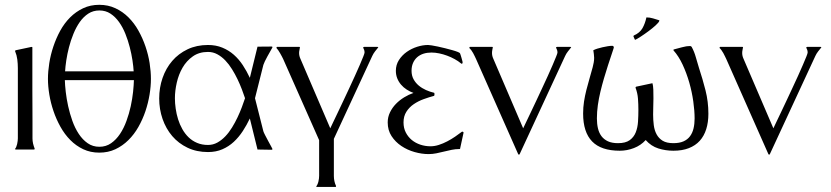

<svg xmlns="http://www.w3.org/2000/svg" viewBox="-20 -609 3383 782"><path d="M121.1 -3.9V-1Q120.6 -1 119.6 -0.5Q118.7 0 118.2 0H43.9L40.5 -2Q43.5 -4.4 45.9 -10Q48.3 -15.6 49.8 -22.2Q51.3 -28.8 52 -35.2Q52.7 -41.5 52.7 -45.4V-331.5Q52.7 -349.1 50.5 -366.7Q48.3 -384.3 41.5 -400.4V-402.3L43.9 -404.3L108.4 -418L111.8 -417Q111.8 -416.5 111.8 -401.4Q111.8 -386.2 111.8 -361.6Q111.8 -336.9 111.8 -305.4Q111.8 -273.9 111.8 -240.2Q111.8 -206.5 112.1 -173.8Q112.3 -141.1 112.3 -114.3Q112.3 -87.4 112.3 -68.8Q112.3 -50.3 112.3 -45.4Q112.3 -34.7 114.7 -24.2Q117.2 -13.7 121.1 -3.9Z M384.3 -589.4Q420.4 -589.4 450.2 -575.4Q480 -561.5 503.4 -538.1Q526.9 -514.6 543.9 -484.1Q561 -453.6 572.5 -419.9Q584 -386.2 589.4 -352.1Q594.7 -317.9 594.7 -287.6Q594.7 -257.3 589.1 -223.4Q583.5 -189.5 572.3 -156Q561 -122.6 543.7 -92Q526.4 -61.5 502.9 -38.3Q479.5 -15.1 450 -1.2Q420.4 12.7 384.3 12.7Q348.6 12.7 319.1 -1.2Q289.6 -15.1 266.4 -38.6Q243.2 -62 226.1 -92.8Q209 -123.5 197.8 -156.7Q186.5 -189.9 180.9 -223.9Q175.3 -257.8 175.3 -287.6Q175.3 -317.9 180.7 -351.8Q186 -385.7 197.3 -419.4Q208.5 -453.1 225.3 -483.9Q242.2 -514.6 265.6 -538.1Q289.1 -561.5 318.6 -575.4Q348.1 -589.4 384.3 -589.4ZM384.8 -11.2Q411.6 -11.2 432.4 -25.6Q453.1 -40 468.8 -63.5Q484.4 -86.9 495.1 -116.5Q505.9 -146 512.5 -176.3Q519 -206.5 522 -234.6Q524.9 -262.7 525.4 -282.7H244.1Q244.6 -262.7 247.8 -234.6Q251 -206.5 257.6 -176.5Q264.2 -146.5 274.7 -116.9Q285.2 -87.4 300.8 -63.7Q316.4 -40 337.2 -25.6Q357.9 -11.2 384.8 -11.2ZM384.8 -566.4Q359.4 -566.4 339.6 -553.5Q319.8 -540.5 304.9 -519.3Q290 -498 279.1 -471.2Q268.1 -444.3 261 -416.7Q253.9 -389.2 250 -363.3Q246.1 -337.4 245.1 -318.4H524.4Q523.4 -337.4 519.5 -363.3Q515.6 -389.2 508.5 -416.7Q501.5 -444.3 490.7 -471.2Q480 -498 464.8 -519.3Q449.7 -540.5 429.9 -553.5Q410.2 -566.4 384.8 -566.4Z M1028.8 -418.9Q1043 -418.9 1057.6 -419.2Q1072.3 -419.4 1086.4 -419.4Q1090.3 -419.4 1089.4 -415.5Q1086.4 -410.2 1080.8 -400.1Q1075.2 -390.1 1069.3 -379.6Q1063.5 -369.1 1058.8 -359.4Q1054.2 -349.6 1052.7 -344.7L1018.6 -209L1052.7 -74.2Q1054.2 -69.3 1060.1 -57.9Q1065.9 -46.4 1072.5 -34.4Q1079.1 -22.5 1084.2 -12.9Q1089.4 -3.4 1089.4 -2.9Q1089.4 -1 1089.1 0Q1088.9 1 1086.4 1Q1072.3 1 1057.6 0.5Q1043 0 1028.8 0L997.6 -126.5Q984.9 -99.6 968.8 -75Q952.6 -50.3 932.1 -31.2Q911.6 -12.2 885.7 -1Q859.9 10.3 827.1 10.3Q780.8 10.3 743.9 -7.3Q707 -24.9 681.4 -54.9Q655.8 -85 642.1 -124.5Q628.4 -164.1 628.4 -208Q628.4 -252 642.1 -291.5Q655.8 -331.1 681.4 -360.8Q707 -390.6 743.9 -408.2Q780.8 -425.8 827.1 -425.8Q859.4 -425.8 885.5 -415Q911.6 -404.3 932.4 -386Q953.1 -367.7 969 -343.5Q984.9 -319.3 997.6 -292ZM827.1 -18.6Q847.7 -18.6 865.2 -28.3Q882.8 -38.1 897.7 -53.7Q912.6 -69.3 925 -89.6Q937.5 -109.9 947.5 -131.1Q957.5 -152.3 965.1 -172.6Q972.7 -192.9 978 -209Q972.7 -225.1 965.1 -245.1Q957.5 -265.1 947.5 -286.1Q937.5 -307.1 925 -327.1Q912.6 -347.2 897.7 -362.8Q882.8 -378.4 865.2 -387.9Q847.7 -397.5 827.1 -397.5Q791 -397.5 765.4 -379.4Q739.7 -361.3 723.6 -333.5Q707.5 -305.7 700 -272.5Q692.4 -239.3 692.4 -209Q692.4 -188.5 695.6 -166.5Q698.7 -144.5 705.3 -123.3Q711.9 -102.1 722.7 -83Q733.4 -64 748.3 -49.6Q763.2 -35.2 783 -26.9Q802.7 -18.6 827.1 -18.6Z M1521 -416.5Q1514.2 -408.2 1507.3 -399.4Q1500.5 -390.6 1496.1 -380.9L1339.8 -43.5V107.4Q1339.8 129.4 1348.6 148.4V151.9Q1347.7 151.9 1346.9 152.1Q1346.2 152.3 1345.2 152.3H1271L1267.6 150.9V150.4Q1270.5 147.5 1272.9 142.1Q1275.4 136.7 1276.9 130.4Q1278.3 124 1279.1 117.9Q1279.8 111.8 1279.8 107.4V-38.1L1133.3 -368.7Q1131.3 -373 1127.9 -379.4Q1124.5 -385.7 1120.8 -392.3Q1117.2 -398.9 1113 -404.8Q1108.9 -410.6 1105.5 -414.1L1107.9 -418H1199.7L1201.7 -417Q1201.2 -411.1 1199.7 -405.3Q1198.2 -399.4 1198.2 -393.1Q1198.2 -381.3 1203.6 -369.6L1325.2 -86.4Q1328.6 -93.8 1336.4 -110.1Q1344.2 -126.5 1354.7 -148.4Q1365.2 -170.4 1377.4 -196.3Q1389.6 -222.2 1401.9 -248.5Q1414.1 -274.9 1425.5 -299.8Q1437 -324.7 1445.6 -345Q1454.1 -365.2 1459.5 -378.4Q1464.8 -391.6 1464.8 -395Q1464.8 -400.4 1463.4 -405Q1461.9 -409.7 1459.5 -414.1V-417Q1460 -417 1461.2 -417.5Q1462.4 -418 1462.9 -418H1517.6Z M1656.2 -320.8Q1656.2 -301.3 1664.3 -286.4Q1672.4 -271.5 1685.5 -260.5Q1698.7 -249.5 1715.1 -242.2Q1731.4 -234.9 1748.5 -231V-229.5L1750 -227.1L1748.5 -218.8Q1728 -213.4 1705.8 -205.3Q1683.6 -197.3 1665.3 -184.8Q1647 -172.4 1635.3 -154.1Q1623.5 -135.7 1623.5 -110.4Q1623.5 -87.4 1632.8 -69.3Q1642.1 -51.3 1657.2 -38.8Q1672.4 -26.4 1692.1 -19.8Q1711.9 -13.2 1733.4 -13.2Q1750 -13.2 1767.3 -18.8Q1784.7 -24.4 1801.5 -33.2Q1818.4 -42 1833.7 -52.5Q1849.1 -63 1861.8 -72.8V-72.3L1864.7 -72.8L1865.7 -72.3L1868.2 -69.3L1854.5 -6.3Q1854 -4.9 1854 -3.4Q1854 -2 1851.6 -2Q1835.4 -2 1819.8 1.2Q1804.2 4.4 1788.6 8.3Q1772.9 12.2 1757.3 15.4Q1741.7 18.6 1725.6 18.6Q1698.2 18.6 1668.7 10.3Q1639.2 2 1614.7 -14.4Q1590.3 -30.8 1574.7 -54.7Q1559.1 -78.6 1559.1 -110.4Q1559.1 -132.3 1568.4 -151.4Q1577.6 -170.4 1592.5 -185.8Q1607.4 -201.2 1626.2 -212.6Q1645 -224.1 1664.1 -230.5Q1649.4 -235.8 1636.2 -244.4Q1623 -252.9 1613.3 -264.4Q1603.5 -275.9 1597.9 -290Q1592.3 -304.2 1592.3 -320.8Q1592.3 -344.7 1604.7 -364.3Q1617.2 -383.8 1636.5 -397.5Q1655.8 -411.1 1679 -418.5Q1702.1 -425.8 1723.6 -425.8Q1727.5 -425.8 1738.5 -424.1Q1749.5 -422.4 1763.4 -419.4Q1777.3 -416.5 1792.7 -412.6Q1808.1 -408.7 1821.3 -405Q1834.5 -401.4 1843.3 -397.9Q1852.1 -394.5 1853.5 -392.1Q1854 -390.6 1856 -385.3Q1857.9 -379.9 1859.6 -373.5Q1861.3 -367.2 1862.8 -361.8Q1864.3 -356.4 1864.3 -355.5Q1864.3 -350.1 1860.4 -348.6L1857.9 -351.6V-350.6Q1846.2 -360.4 1831.5 -368.4Q1816.9 -376.5 1801 -382.3Q1785.2 -388.2 1768.8 -391.6Q1752.4 -395 1737.3 -395Q1719.7 -395 1705.1 -390.4Q1690.4 -385.7 1679.4 -376.2Q1668.5 -366.7 1662.4 -352.8Q1656.2 -338.9 1656.2 -320.8Z M1891.1 -414.1 1893.6 -418H1985.4L1987.3 -417Q1986.3 -411.1 1985.1 -405.3Q1983.9 -399.4 1983.9 -393.1Q1983.9 -381.3 1989.3 -369.6L2110.8 -86.4Q2114.3 -93.8 2122.1 -110.1Q2129.9 -126.5 2140.4 -148.4Q2150.9 -170.4 2163.1 -196.3Q2175.3 -222.2 2187.5 -248.5Q2199.7 -274.9 2211.2 -299.8Q2222.7 -324.7 2231.2 -345Q2239.7 -365.2 2245.1 -378.4Q2250.5 -391.6 2250.5 -395Q2250.5 -400.4 2249 -405Q2247.6 -409.7 2245.1 -414.1V-417Q2245.6 -417 2246.8 -417.5Q2248 -418 2248.5 -418H2303.2L2306.6 -416.5Q2299.8 -408.2 2293 -399.4Q2286.1 -390.6 2281.7 -380.9L2096.2 19.5L2093.8 21L2090.8 19.5L1918.9 -368.7Q1916.5 -373.5 1913.6 -379.9Q1910.6 -386.2 1907 -392.8Q1903.3 -399.4 1899.2 -405Q1895 -410.6 1891.1 -414.1Z M2809.1 -126.5Q2809.1 -157.7 2803.7 -196Q2798.3 -234.4 2787.4 -272.7Q2776.4 -311 2760.3 -345.7Q2744.1 -380.4 2723.1 -403.8L2722.7 -406.2L2724.6 -407.7Q2741.2 -411.6 2757.8 -416.5Q2774.4 -421.4 2791.5 -421.4Q2794.9 -421.4 2797.4 -417.5Q2808.1 -397.5 2814 -376Q2819.8 -354.5 2826.7 -333Q2841.8 -287.1 2853.5 -241Q2865.2 -194.8 2865.2 -146Q2865.2 -110.8 2856.4 -83Q2847.7 -55.2 2830.1 -35.6Q2812.5 -16.1 2785.6 -5.6Q2758.8 4.9 2722.7 4.9Q2690.9 4.9 2661.4 -4.4Q2631.8 -13.7 2609.9 -38.6Q2589.8 -16.6 2561.8 -5.9Q2533.7 4.9 2504.4 4.9Q2428.2 4.9 2391.6 -33Q2355 -70.8 2355 -146.5Q2355 -171.4 2358.6 -195.1Q2362.3 -218.8 2368.2 -242.2Q2374 -265.6 2380.9 -288.8Q2387.7 -312 2394 -335.4Q2396.5 -345.2 2398.2 -354.5Q2399.9 -363.8 2399.9 -373.5Q2399.9 -381.3 2398.7 -388.9Q2397.5 -396.5 2396.5 -404.3Q2402.8 -407.7 2412.8 -410.9Q2422.9 -414.1 2433.8 -416.5Q2444.8 -418.9 2455.3 -420.7Q2465.8 -422.4 2473.1 -422.4Q2480 -422.4 2480 -415Q2480 -414.6 2476.6 -404.3Q2473.1 -394 2469 -381.3Q2464.8 -368.7 2460.9 -356.9Q2457 -345.2 2456.1 -342.3Q2447.8 -316.4 2439.9 -289.8Q2432.1 -263.2 2425.5 -235.8Q2418.9 -208.5 2415 -180.9Q2411.1 -153.3 2411.1 -126.5Q2411.1 -104.5 2415.5 -85.9Q2419.9 -67.4 2429.9 -54.2Q2439.9 -41 2456.3 -33.4Q2472.7 -25.9 2497.1 -25.9Q2527.8 -25.9 2544.7 -38.1Q2561.5 -50.3 2569.3 -69.8Q2577.1 -89.4 2578.6 -113.5Q2580.1 -137.7 2580.1 -161.1Q2580.1 -184.6 2578.4 -207.3Q2576.7 -230 2568.4 -252L2569.3 -254.4L2570.8 -255.9L2636.7 -270L2637.7 -269Q2640.1 -260.7 2640.9 -243.9Q2641.6 -227.1 2641.4 -208Q2641.1 -189 2640.6 -170.7Q2640.1 -152.3 2640.1 -142.1Q2640.1 -120.1 2642.8 -99.1Q2645.5 -78.1 2654.3 -61.8Q2663.1 -45.4 2679.2 -35.6Q2695.3 -25.9 2722.7 -25.9Q2747.1 -25.9 2763.7 -33.2Q2780.3 -40.5 2790.3 -54Q2800.3 -67.4 2804.7 -85.9Q2809.1 -104.5 2809.1 -126.5ZM2561.5 -464.4Q2585.9 -475.1 2596.7 -494.1Q2607.4 -513.2 2612.8 -538.1Q2626.5 -538.1 2639.4 -534.2Q2652.3 -530.3 2665 -526.4L2665.5 -524.4Q2663.6 -517.6 2650.6 -505.9Q2637.7 -494.1 2621.6 -482.2Q2605.5 -470.2 2590.1 -460.2Q2574.7 -450.2 2567.4 -446.8L2565.4 -448.2L2560.1 -460.4V-462.4Z M2910.2 -414.1 2912.6 -418H3004.4L3006.3 -417Q3005.4 -411.1 3004.2 -405.3Q3002.9 -399.4 3002.9 -393.1Q3002.9 -381.3 3008.3 -369.6L3129.9 -86.4Q3133.3 -93.8 3141.1 -110.1Q3148.9 -126.5 3159.4 -148.4Q3169.9 -170.4 3182.1 -196.3Q3194.3 -222.2 3206.5 -248.5Q3218.8 -274.9 3230.2 -299.8Q3241.7 -324.7 3250.2 -345Q3258.8 -365.2 3264.2 -378.4Q3269.5 -391.6 3269.5 -395Q3269.5 -400.4 3268.1 -405Q3266.6 -409.7 3264.2 -414.1V-417Q3264.6 -417 3265.9 -417.5Q3267.1 -418 3267.6 -418H3322.3L3325.7 -416.5Q3318.8 -408.2 3312 -399.4Q3305.2 -390.6 3300.8 -380.9L3115.2 19.5L3112.8 21L3109.9 19.5L2938 -368.7Q2935.5 -373.5 2932.6 -379.9Q2929.7 -386.2 2926 -392.8Q2922.4 -399.4 2918.2 -405Q2914.1 -410.6 2910.2 -414.1Z"/></svg>

Font: CAT Linz
Style: Regular
Weight: 400
Designer: Peter Wiegel
Foundry: Peter Wiegel
Version: Version 1.08